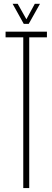

<svg xmlns="http://www.w3.org/2000/svg" viewBox="-20 -962 268 982"><path d="M99 0V-771H8.5V-800H220V-771H129.5V0ZM101.5 -840 44.5 -942.5H70.5L115 -863.5L158 -942.5H184.5L127 -840Z"/></svg>

Font: Big Shoulders Display ExtraLight
Style: Regular
Weight: 250
Designer: Patric King
Foundry: XO Type Co
Version: Version 2.002